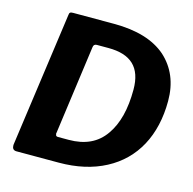

<svg xmlns="http://www.w3.org/2000/svg" viewBox="-108 -851 966 960"><g transform="rotate(15 375.5 -371.0)"><path d="M278 0C371 0 451 -18 519 -54C654 -125 727 -260 727 -439C727 -532 696 -606 635 -661C573 -715 483 -742 366 -742H155C140 -742 135 -739 134 -726L37 -29C37 -27 37 -25 37 -23C37 -11 43 0 59 0ZM241 -123C233 -123 229 -127 229 -135C229 -136 228 -137 228 -137C228 -138 229 -140 229 -141L292 -601C293 -612 299 -618 310 -618H370C486 -618 545 -565 545 -449C545 -348 525 -269 484 -211C443 -152 381 -123 297 -123Z"/></g></svg>

Font: Libre Franklin
Style: Bold Italic
Weight: 700
Italic angle: -8°
Designer: Pablo Impallari, Rodrigo Fuenzalida
Foundry: Impallari Type
Version: Version 1.002; ttfautohint (v1.5)